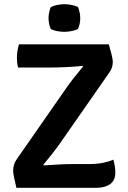

<svg xmlns="http://www.w3.org/2000/svg" viewBox="-20 -894 611 914"><path d="M296 -475.5Q311 -497.5 333.5 -525.8Q356 -554 375.5 -577.5L372.5 -580.5Q357.5 -578.5 336.8 -577Q316 -575.5 293.8 -574.5Q271.5 -573.5 251.2 -573Q231 -572.5 217.5 -572.5H66Q63 -584.5 61.8 -595.5Q60.5 -606.5 60.5 -617.5Q60.5 -635 63 -650.5Q65.5 -666 70 -683H498Q507 -652 510.8 -636Q514.5 -620 515.8 -612.2Q517 -604.5 517 -599Q517 -587.5 513.5 -575Q510 -562.5 501 -549.5L264.5 -210Q249 -188 227.2 -160.2Q205.5 -132.5 186 -109.5L189 -106.5Q221.5 -109 259.2 -111Q297 -113 325 -113H404Q442.5 -113 471 -119Q499.5 -125 519.5 -134Q523.5 -121.5 526.2 -105Q529 -88.5 529 -72.5Q529 -36 504.8 -18Q480.5 0 439 0H58Q51 -29.5 47.8 -45.2Q44.5 -61 43.5 -68.8Q42.5 -76.5 42.5 -82Q42.5 -95 46.5 -108.8Q50.5 -122.5 59 -135ZM211 -808.5Q211 -820.5 213.8 -834.2Q216.5 -848 221.5 -860Q232.5 -866 250.8 -870Q269 -874 286.5 -874Q304 -874 323 -870Q342 -866 351.5 -860Q356.5 -848 359.2 -834Q362 -820 362 -808.5Q362 -780.5 351.5 -756.5Q342 -750.5 323 -746.5Q304 -742.5 286.5 -742.5Q269 -742.5 250.2 -746.2Q231.5 -750 221.5 -756.5Q211 -780.5 211 -808.5Z"/></svg>

Font: Signika Light SemiBold
Style: Regular
Weight: 600
Version: Version 2.003;gftools[0.9.32]